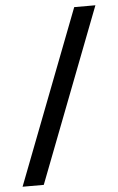

<svg xmlns="http://www.w3.org/2000/svg" viewBox="-54 -621 510 830"><g transform="rotate(-5 201.0 -206.0)"><path d="M10 171 300 -583H392L102 171Z"/></g></svg>

Font: Rokkitt SemiBold SemiBold
Style: Regular
Weight: 600
Version: Version 3.103